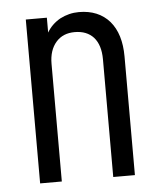

<svg xmlns="http://www.w3.org/2000/svg" viewBox="-44 -564 503 603"><g transform="rotate(-5 207.5 -262.5)"><path d="M58.6 -516.6H125V-469.7Q139.6 -495.1 167 -510.7Q195.3 -525.4 226.6 -525.4Q288.1 -525.4 323.2 -485.4Q357.4 -445.3 357.4 -374V0H289.1V-371.1Q289.1 -416 267.6 -440.4Q246.1 -463.9 208 -463.9Q170.9 -463.9 149.4 -439.5Q127 -414.1 127 -371.1V0H58.6Z"/></g></svg>

Font: Dinish Condensed
Style: Regular
Weight: 400
Width: 3
Designer: Bert Driehuis
Foundry: Playbeing
Version: Version 3.006; git-39231f3c-release